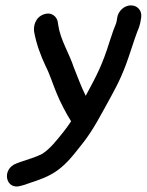

<svg xmlns="http://www.w3.org/2000/svg" viewBox="-20 -529 546 714"><path d="M416 -464 413.9 -451C413.1 -445.8 411.8 -441.6 409.7 -437C404.4 -425 398.1 -406.9 388.7 -378C360.8 -288.2 341.4 -251.9 298.8 -172.7C282.8 -204.2 268.2 -243.9 254.8 -277.5C236.8 -332.2 204.4 -380.8 196.5 -436.2L195.1 -446C192.9 -463.4 175.2 -486 144.5 -476.2C108.8 -464.9 104 -427.8 106.9 -411.1C114.9 -365.6 131.3 -322.5 149.6 -283.3C164.5 -254.9 176.5 -215.7 190.8 -181.7C202.5 -152.3 227.8 -103.3 244.5 -78C235.8 -64.5 224.6 -49.5 215.9 -38.4C189.3 -5.3 165.5 25.4 136 43.7C113.6 55.2 83.8 63.8 52.3 74.6L41.6 78.7C-16.2 99.1 0.5 180.9 58.7 161.7C63 160.6 67.3 159.7 71.4 158.2C100.2 147.4 136.7 138.2 169.9 119.5C204.6 101.4 237.2 67.8 260 38.5C305.4 -16.7 324.6 -45 367.9 -124.5C406.4 -195.2 424 -223.9 449.1 -290.7C460.4 -320.6 481.1 -387.7 490.9 -412.3C496.1 -423.6 500.9 -438.1 502.9 -451L505 -464C508.8 -488.8 491.8 -509 467 -509C441 -509 419.6 -487 416 -464Z"/></svg>

Font: Just Breathe
Style: BdObl3
Weight: 400
Foundry: Cannot Into Space Fonts
Version: Version 0.72